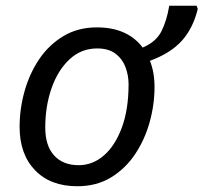

<svg xmlns="http://www.w3.org/2000/svg" viewBox="-20 -638 706 666"><path d="M248 8Q155 8 101.5 -47.5Q48 -103 48 -198Q48 -260 65 -321Q82 -382 115.5 -432Q149 -482 199.5 -512.5Q250 -543 316 -543Q422 -543 475 -473Q522 -493 540.5 -530.5Q559 -568 567 -618H662L666 -607Q650 -541 611.5 -497.5Q573 -454 500 -427Q516 -388 516 -336Q516 -275 499 -214Q482 -153 448.5 -103Q415 -53 365 -22.5Q315 8 248 8ZM253 -65Q301 -65 340 -98.5Q379 -132 402.5 -195Q426 -258 426 -346Q426 -376 415.5 -404.5Q405 -433 381 -451.5Q357 -470 317 -470Q262 -470 221.5 -432.5Q181 -395 159 -332.5Q137 -270 137 -195Q137 -133 167.5 -99Q198 -65 253 -65Z"/></svg>

Font: Noto Sans IKEA
Style: Italic
Weight: 400
Italic angle: -12°
Designer: Monotype Design Team
Foundry: Monotype Imaging Inc.
Version: Version 2.001